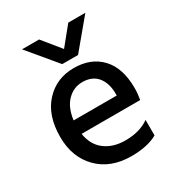

<svg xmlns="http://www.w3.org/2000/svg" viewBox="-173 -830 872 945"><g transform="rotate(-30 262.5 -357.5)"><path d="M447 -27Q391 5 299 5Q181 5 111 -66Q41 -137 41 -252Q41 -374 105 -443.5Q169 -513 268 -513Q365 -513 422 -452.5Q479 -392 479 -278Q479 -247 473 -213H140Q150 -147 196 -112Q242 -77 312 -77Q393 -77 447 -115ZM270 -432Q220 -432 184 -395.5Q148 -359 139 -290H384V-308Q382 -365 353 -398.5Q324 -432 270 -432ZM319 -558H229L94 -720H191L274 -618L357 -720H454Z"/></g></svg>

Font: Hind Siliguri Medium
Style: Regular
Weight: 500
Designer: Jyotish Sonowal
Foundry: Indian Type Foundry
Version: Version 1.001;PS 1.0;hotconv 1.0.86;makeotf.lib2.5.63406; tt